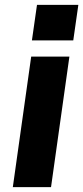

<svg xmlns="http://www.w3.org/2000/svg" viewBox="-20 -774 344 794"><path d="M267 -540 191 0H33L109 -540ZM304 -754 283 -607H112L133 -754Z"/></svg>

Font: Pathway Extreme 28pt
Style: Bold Italic
Weight: 700
Italic angle: -8°
Designer: Eduardo Rodriguez Tunni
Foundry: Eduardo Rodriguez Tunni
Version: Version 1.001;gftools[0.9.26]